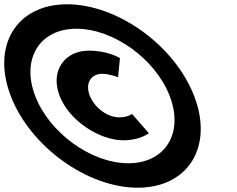

<svg xmlns="http://www.w3.org/2000/svg" viewBox="-186 -860 1107 895"><path d="M-135.7 -412C-45.2 -177 220.8 15 455.8 15C691.8 15 809.8 -177 719.3 -412C628.4 -648 362.4 -840 126.4 -840C-108.6 -840 -226.6 -648 -135.7 -412ZM-21.7 -412C-88.4 -585 -1.7 -726 170.3 -726C343.3 -726 538.6 -585 605.3 -412C671.5 -240 584.9 -99 411.9 -99C239.9 -99 44.5 -240 -21.7 -412ZM291.2 -516C324.2 -516 364.4 -500 364.4 -500L373.1 -589C368.9 -592 313.6 -624 228.6 -624C115.6 -624 46.8 -530 91.9 -413C136.2 -298 276.6 -206 389.6 -206C466.6 -206 507.9 -239 507.9 -239C480.6 -271 456.6 -297 429.3 -329C425.4 -326 407.4 -313 369.4 -313C315.4 -313 254.5 -357 232.1 -415C210.5 -471 237.2 -516 291.2 -516Z"/></svg>

Font: Hussar
Style: BdOpOblFour
Weight: 700
Foundry: Cannot Into Space Fonts
Version: Version 2.00